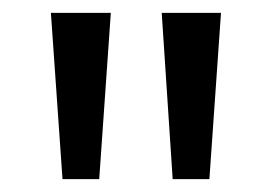

<svg xmlns="http://www.w3.org/2000/svg" viewBox="-20 -734 422 298"><path d="M152 -714 134 -456H77L59 -714ZM323 -714 305 -456H248L231 -714Z"/></svg>

Font: Noto Sans Display SemiCondensed
Style: Regular
Weight: 400
Width: 4
Version: Version 2.003